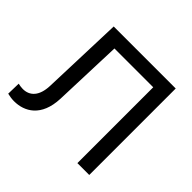

<svg xmlns="http://www.w3.org/2000/svg" viewBox="-165 -896 1099 1099"><g transform="rotate(45 384.0 -347.0)"><path d="M581 0H677V-700H175L158 -203C155 -115 114 -79 60 -79C48 -79 35 -81 22 -84L20 -1C37 3 56 6 74 6C158 6 246 -42 252 -192L267 -614H581Z"/></g></svg>

Font: Chess Sans Medium
Style: Regular
Weight: 500
Designer: Wolf Bōese
Foundry: Wolf Bōese
Version: Version 7.223;Glyphs 3.3 (3306)